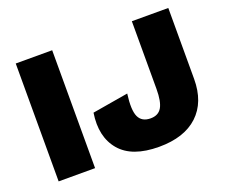

<svg xmlns="http://www.w3.org/2000/svg" viewBox="-111 -830 1185 1010"><g transform="rotate(-20 481.5 -325.0)"><path d="M265 -660V0H61V-660ZM915 -660V-263Q915 -133 838.5 -61.5Q762 10 621 10Q470 10 403.5 -68.5Q337 -147 357 -277L558 -311Q546 -221 563.5 -183.5Q581 -146 630 -146Q673 -146 692 -178Q711 -210 711 -281V-660Z"/></g></svg>

Font: Elaine Sans ExtraBold
Style: Regular
Weight: 800
Designer: Wei Huang
Foundry: Wei Huang
Version: Version 2.001;December 24, 2019;FontCreator 12.0.0.2547 64-b